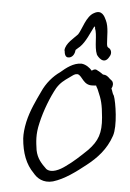

<svg xmlns="http://www.w3.org/2000/svg" viewBox="-53 -761 553 816"><g transform="rotate(5 223.5 -352.5)"><path d="M327 -470C318 -481 301 -494 282 -496H281C247 -496 217 -472 194 -452C165 -432 137 -400 120 -361C102 -323 80 -278 69 -229C63 -201 61 -178 62 -158C67 -96 85 -49 119 -15C135 5 163 24 204 13C253 -2 298 -36 341 -70C383 -103 421 -143 441 -202C456 -245 440 -346 430 -372C423 -381 422 -392 417 -402C423 -412 424 -425 417 -434L406 -443C397 -452 390 -458 376 -458C371 -462 363 -467 356 -471H355C347 -476 341 -481 327 -470ZM183 -383C198 -407 213 -418 236 -434C252 -445 255 -450 269 -450C290 -445 296 -403 339 -408C343 -408 346 -408 351 -409C353 -402 358 -398 362 -386C377 -352 383 -332 388 -276C394 -209 381 -175 342 -134C311 -104 283 -78 253 -57C229 -39 194 -21 171 -37C149 -58 130 -78 123 -113C118 -148 113 -179 125 -229C137 -283 161 -344 183 -383ZM390 -573C384 -577 384 -577 382 -588C379 -619 382 -661 368 -689C361 -704 348 -733 316 -715C283 -699 271 -641 256 -619C241 -602 205 -576 204 -546V-545H205C206 -535 208 -513 228 -518C244 -522 250 -539 251 -552C257 -558 266 -565 269 -568C292 -591 306 -628 322 -659C323 -658 325 -655 326 -652L325 -651C337 -625 329 -573 343 -540C347 -533 376 -496 397 -536C408 -552 400 -569 390 -573Z"/></g></svg>

Font: Stray Cat
Style: BdCnObl
Weight: 700
Version: Version 1.0